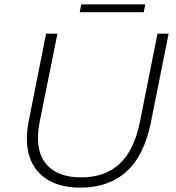

<svg xmlns="http://www.w3.org/2000/svg" viewBox="-20 -854 808 879"><path d="M348 5Q257 5 197.5 -31.5Q138 -68 115.5 -135.5Q93 -203 111 -297L191 -700H243L162 -298Q137 -174 187.5 -108Q238 -42 352 -42Q461 -42 528 -104.5Q595 -167 621 -298L701 -700H752L671 -295Q641 -143 559.5 -69Q478 5 348 5ZM345 -798 352 -834H645L638 -798Z"/></svg>

Font: Montserrat Thin Light
Style: Italic
Weight: 300
Italic angle: -11.3°
Version: Version 9.000